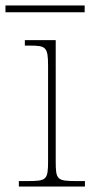

<svg xmlns="http://www.w3.org/2000/svg" viewBox="-38 -683 338 703"><path d="M-18 -638H272V-663H-18ZM31 0H273V-20H245C170 -20 166 -24 166 -94V-536H53V-516H71C130 -516 138 -511 138 -442V-94C138 -24 133 -20 61 -20H31Z"/></svg>

Font: Noto Serif Malayalam Thin
Style: Regular
Weight: 100
Designer: Indian type Foundry, Jelle Bosma, Monotype Design Team
Foundry: Monotype Imaging Inc.
Version: Version 2.104